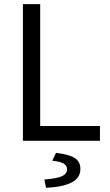

<svg xmlns="http://www.w3.org/2000/svg" viewBox="-20 -676 526 922"><path d="M90 0V-656H173V-71H460V0ZM201 226 193 186Q256 181 279 169.5Q302 158 302 138Q302 118 284 108.5Q266 99 231 96L249 58Q314 66 340 83.5Q366 101 366 135Q366 179 323.5 200.5Q281 222 201 226Z"/></svg>

Font: Processing Sans Pro
Style: Regular
Weight: 400
Designer: Paul D. Hunt
Foundry: Adobe Systems Incorporated
Version: Version 2.020;PS 2.000;hotconv 1.0.86;makeotf.lib2.5.63406